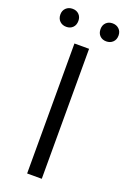

<svg xmlns="http://www.w3.org/2000/svg" viewBox="-173 -861 604 912"><g transform="rotate(20 129.0 -404.5)"><path d="M-18 -764Q-18 -784 -5 -796.5Q8 -809 28 -809Q48 -809 60.5 -796.5Q73 -784 73 -764Q73 -743 60.5 -730.5Q48 -718 28 -718Q8 -718 -5 -730.5Q-18 -743 -18 -764ZM185 -764Q185 -784 197.5 -796.5Q210 -809 230 -809Q250 -809 263 -796.5Q276 -784 276 -764Q276 -743 263 -730.5Q250 -718 230 -718Q210 -718 197.5 -730.5Q185 -743 185 -764ZM92 0V-657H166V0Z"/></g></svg>

Font: Assistant
Style: Regular
Weight: 400
Designer: Hebrew By Ben Nathan, Latin by Paul Hunt
Version: Version 2.001;PS 002.001;hotconv 1.0.88;makeotf.lib2.5.64775